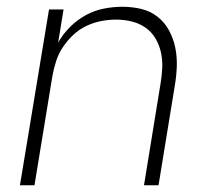

<svg xmlns="http://www.w3.org/2000/svg" viewBox="-20 -548 640 568"><path d="M39 0 125 -520H168L152 -422Q166 -447 187 -468Q208 -489 233.5 -503Q259 -517 287 -522.5Q315 -528 342 -528Q371 -528 398 -521.5Q425 -515 446 -498.5Q467 -482 480 -458Q493 -434 498.5 -407Q504 -380 503 -351.5Q502 -323 497 -294L449 0H406L455 -301Q459 -324 460 -347.5Q461 -371 456 -393.5Q451 -416 439.5 -435Q428 -454 410 -466.5Q392 -479 369.5 -484.5Q347 -490 323 -490Q301 -490 278.5 -485.5Q256 -481 235 -471Q214 -461 196.5 -444.5Q179 -428 166 -408.5Q153 -389 146 -367Q139 -345 135 -323L82 0Z"/></svg>

Font: Iosevka SS04 XLt Ex Obl
Style: Regular
Weight: 200
Width: 7
Italic angle: -9°
Monospace: yes
Designer: Belleve Invis
Foundry: Belleve Invis
Version: Version 19.0.0; ttfautohint (v1.8.4)